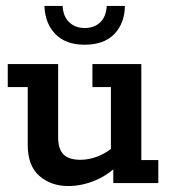

<svg xmlns="http://www.w3.org/2000/svg" viewBox="-20 -614 577 644"><path d="M209 10Q151 10 112 -24Q73 -58 73 -128V-322H6V-399H175V-154Q175 -114 193 -96Q211 -78 250 -78Q279 -78 309.5 -90Q340 -102 371 -130L352 -97V-322H290V-399H454V-77H511V0H360V-61L380 -64Q342 -26 297.5 -8Q253 10 209 10ZM264 -464Q200 -464 165.5 -500Q131 -536 129 -594H190Q192 -558 212.5 -539Q233 -520 264 -520Q296 -520 316 -539Q336 -558 338 -594H399Q398 -536 363.5 -500Q329 -464 264 -464Z"/></svg>

Font: Rokkitt SemiBold SemiBold
Style: Regular
Weight: 600
Version: Version 3.103